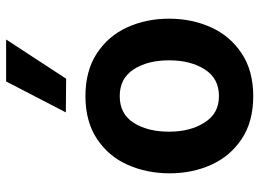

<svg xmlns="http://www.w3.org/2000/svg" viewBox="-130 -709 847 627"><g transform="rotate(-90 293.5 -395.5)"><path d="M41 -265Q41 -339 68.5 -401.5Q96 -464 153 -502Q210 -540 293 -540Q376 -540 433 -502.5Q490 -465 518 -403Q546 -341 546 -267Q546 -193 518 -130.5Q490 -68 433 -30Q376 8 293 8Q210 8 153.5 -29.5Q97 -67 69 -129Q41 -191 41 -265ZM207 -151Q236 -104 293 -104Q351 -104 380.5 -150.5Q410 -197 410 -267Q410 -337 380.5 -382.5Q351 -428 293 -428Q235 -428 206 -382.5Q177 -337 177 -267Q177 -197 207 -151ZM240 -604 341 -799H478L350 -603Z"/></g></svg>

Font: Lopes Sans
Style: Bold
Weight: 700
Designer: Gabriel Lam, Diego Maldonado
Foundry: TypeRant, Foresti Design
Version: Version 4.000